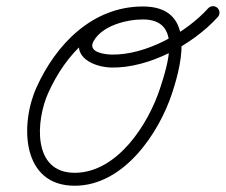

<svg xmlns="http://www.w3.org/2000/svg" viewBox="-20 -582 731 622"><path d="M464 -540C464 -551.6 454.6 -561 443 -561C279.2 -561 160.9 -438.4 97.8 -297.8C45 -180.3 48.8 20.3 222.6 19.7C380.7 19.3 495 -149.2 538.4 -282.7C573.6 -390.9 610.1 -561 443 -561C372.9 -561 280.7 -533.2 245.6 -467.5C208.3 -397.6 283.9 -364.4 341 -363.2C463 -360.8 605.1 -437.9 685.6 -526.9C693.4 -535.5 692.7 -548.8 684.1 -556.6C675.5 -564.4 662.2 -563.7 654.4 -555.1C654.4 -555.1 654.4 -555.1 654.4 -555.1C582.2 -475.2 451.6 -403.1 341.8 -405.2C318.9 -405.7 263.8 -412.4 282.7 -447.7C309.9 -498.7 389.4 -519 443 -519C571.2 -519 523.7 -373.3 498.5 -295.7C461.1 -180.9 360.7 -22.7 222.4 -22.2C82.9 -21.8 96.8 -193.3 136.1 -280.6C192.3 -405.7 296.4 -519 443 -519C454.6 -519 464 -528.4 464 -540Z"/></svg>

Font: FRB American Cursive Guidelines Medium
Style: Italic
Weight: 500
Italic angle: -25°
Version: Version 2.0;Modular Font Editor K font №1